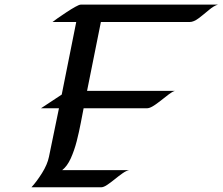

<svg xmlns="http://www.w3.org/2000/svg" viewBox="-20 -794 944 814"><path d="M903.8 -774.4Q886.7 -769.5 865.5 -751.5Q844.2 -733.4 822.8 -717Q801.3 -700.7 784.2 -700.7H407.7L349.1 -408.7H721.2Q709.5 -404.8 695.6 -394Q681.6 -383.3 671.9 -375.5Q664.1 -369.6 651.6 -359.9Q639.2 -350.1 626 -342.5Q612.8 -335 603 -335H334.5Q329.6 -310.5 322.5 -272.9Q315.4 -235.4 305.2 -195.3Q294.9 -155.3 279.8 -122.1Q264.6 -88.9 243.7 -72.8H527.8Q515.1 -70.3 499.3 -59.1Q483.4 -47.9 466.6 -34.2Q449.7 -20.5 434.6 -10.3Q419.4 0 408.7 0H113.3Q135.7 -24.4 158.2 -60.3Q180.7 -96.2 187.5 -128.9L230 -335H153.8L241.7 -393.1L303.2 -700.7H202.6Q209 -706.1 225.8 -717.8Q242.7 -729.5 262.7 -742.7Q282.7 -755.9 299.3 -765.1Q315.9 -774.4 322.3 -774.4Z"/></svg>

Font: Lugrasimo
Style: Regular
Weight: 400
Designer: The DocRepair Project, Astigmatic (AOETI)
Foundry: Google
Version: Version 1.001